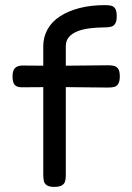

<svg xmlns="http://www.w3.org/2000/svg" viewBox="-20 -719 517 750"><path d="M192 11Q173 11 163.5 5Q154 -1 151.5 -11.5Q149 -22 149 -36V-538Q149 -574 165.5 -604Q182 -634 214 -655Q246 -676 290.5 -687.5Q335 -699 391 -699Q405 -699 415 -696.5Q425 -694 430.5 -684.5Q436 -675 436 -656Q436 -637 430.5 -627.5Q425 -618 415 -615Q405 -612 390 -612Q359 -612 331 -608.5Q303 -605 282 -596.5Q261 -588 249 -574Q237 -560 237 -538V-33Q237 -20 234 -10Q231 0 221 5.5Q211 11 192 11ZM68 -463 201 -462 403 -464Q416 -464 426 -461.5Q436 -459 442 -449.5Q448 -440 448 -421Q448 -402 442.5 -392.5Q437 -383 427.5 -380Q418 -377 404 -377L203 -379L65 -378Q45 -378 37 -388Q29 -398 29 -421Q29 -443 38.5 -453Q48 -463 68 -463Z"/></svg>

Font: Fredoka SemiExpanded
Style: Regular
Weight: 400
Width: 6
Designer: Ben Nathan
Foundry: Milena B. Brandão, Ben Nathan
Version: Version 2.001